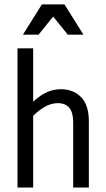

<svg xmlns="http://www.w3.org/2000/svg" viewBox="-20 -842 478 862"><path d="M58.6 -625H128.9V0H58.6ZM239.3 -378.9Q207 -378.9 174.8 -358.9Q142.6 -338.9 114.3 -306.6L83 -334Q117.2 -380.9 160.6 -411.1Q204.1 -441.4 252.9 -441.4Q309.6 -441.4 344.2 -405.8Q378.9 -370.1 378.9 -296.9V0H308.6V-293.9Q308.6 -335.9 291.5 -357.4Q274.4 -378.9 239.3 -378.9ZM168 -822.3H269.5L354.5 -686.5H284.2L199.2 -792H238.3L153.3 -686.5H83Z"/></svg>

Font: Sudo Var
Style: Regular
Weight: 400
Monospace: yes
Designer: Jens Kutilek
Foundry: Jens Kutilek
Version: Version 0.065;FEAKit 1.0